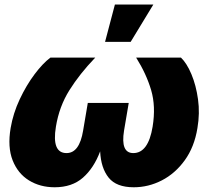

<svg xmlns="http://www.w3.org/2000/svg" viewBox="-20 -792 897 820"><path d="M213.4 7.8Q151.4 7.8 103.8 -21.5Q56.2 -50.8 33.9 -107.4Q11.7 -164.1 25.4 -245.1Q36.1 -308.1 64.2 -367.9Q92.3 -427.7 127.7 -474.9Q163.1 -522 195.3 -545.9H386.7Q319.8 -476.1 276.4 -406.7Q232.9 -337.4 218.8 -251Q200.2 -138.2 264.2 -138.2Q319.3 -138.2 335 -234.4L355 -352.5H529.8L509.8 -234.4Q494.1 -138.2 549.3 -138.2Q613.3 -138.2 631.8 -251Q646 -337.9 625.5 -407.2Q605 -476.6 561.5 -545.9H752.9Q777.8 -522 797.6 -474.9Q817.4 -427.7 825.7 -367.9Q834 -308.1 823.2 -245.1Q810.1 -164.1 769 -107.4Q728 -50.8 670.9 -21.5Q613.8 7.8 551.3 7.8Q477.1 7.8 444.1 -33.2Q411.1 -74.2 407.7 -145.5Q380.9 -74.2 334.2 -33.2Q287.6 7.8 213.4 7.8ZM428.7 -613.3 470.7 -772.5H634.8L538.1 -613.3Z"/></svg>

Font: Inter Black
Style: Italic
Weight: 900
Italic angle: -9.39999°
Designer: Rasmus Andersson
Foundry: rsms
Version: Version 4.000;git-a52131595